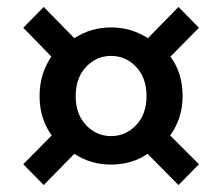

<svg xmlns="http://www.w3.org/2000/svg" viewBox="-20 -606 640 553"><path d="M106 -73 47 -133 129 -216Q112 -239 103 -267.5Q94 -296 94 -329Q94 -363 103 -391.5Q112 -420 128 -443L47 -526L106 -586L194 -496Q242 -527 300 -527Q358 -527 406 -496L494 -586L553 -526L471 -443Q488 -420 497 -391.5Q506 -363 506 -329Q506 -296 496.5 -267.5Q487 -239 470 -216L553 -133L494 -73L405 -163Q382 -147 355 -139.5Q328 -132 300 -132Q241 -132 194 -163ZM300 -214Q342 -214 372 -245.5Q402 -277 402 -329Q402 -382 372 -413.5Q342 -445 300 -445Q258 -445 228 -413.5Q198 -382 198 -329Q198 -277 228 -245.5Q258 -214 300 -214Z"/></svg>

Font: Source Code Pro Semibold
Style: Regular
Weight: 600
Monospace: yes
Designer: Paul D. Hunt, Teo Tuominen
Foundry: Adobe Systems Incorporated
Version: Version 2.030;PS 1.000;hotconv 16.6.51;makeotf.lib2.5.65220